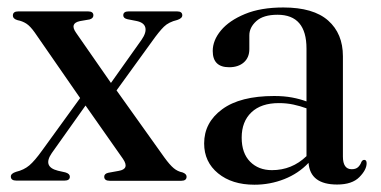

<svg xmlns="http://www.w3.org/2000/svg" viewBox="-20 -484 1019 514"><path d="M183.5 -396.5 277 -262 359 -377.5Q372.5 -397 369 -410.5Q365.5 -424 344.5 -428L321.5 -432.5Q310 -435 310 -443Q310 -453.5 324.5 -453.5H454Q468 -453.5 468 -443Q468 -435 454.5 -430.5Q431.5 -425 418.8 -412.5Q406 -400 386.5 -372.5L292 -242L420 -62.5Q434.5 -42.5 445 -33.8Q455.5 -25 468.5 -22.5Q479.5 -18.5 479.5 -11Q479.5 0 465 0H274Q259 0 259 -11Q259 -19 270 -21.5L297.5 -26.5Q328 -31.5 309 -59L209 -201.5L118.5 -74Q93.5 -37.5 135 -27L155 -22.5Q167 -19 167 -11Q167 -0.5 152.5 -0.5H24Q9 -0.5 9 -11.5Q9 -19.5 23 -24Q44 -29 58.5 -41.2Q73 -53.5 93 -81.5L194.5 -221.5L73 -397Q61 -414 50.5 -420.8Q40 -427.5 27 -430Q14.5 -433.5 14.5 -442.5Q14.5 -453.5 29 -453.5H215.5Q230 -453.5 230 -443Q230 -435 220 -432L194 -427.5Q166 -421.5 183.5 -396.5Z M526.5 -100Q526.5 -156 574.8 -191.5Q623 -227 714 -227Q740.5 -227 761.8 -223Q783 -219 800.5 -212.5V-354Q800.5 -444.5 723 -444.5Q685 -444.5 666.2 -427.5Q647.5 -410.5 647.5 -389.5V-352.5Q647.5 -330 632.8 -317Q618 -304 593.5 -304Q549.5 -304 549.5 -347.5Q549.5 -376 571.5 -402.5Q593.5 -429 635.8 -446.5Q678 -464 738.5 -464Q819 -464 858.5 -429Q898 -394 898 -333.5V-65Q898 -31 921.5 -31Q932.5 -31 938.5 -36.5Q944.5 -42 947.5 -50.5Q950.5 -56 955 -56Q961.5 -56 961.5 -47Q961.5 -29.5 942 -9.8Q922.5 10 882.5 10Q810.5 10 806 -48Q779 -19.5 741 -4.5Q703 10.5 661 10.5Q601 10.5 563.8 -20Q526.5 -50.5 526.5 -100ZM627 -115.5Q627 -74 649.5 -51.2Q672 -28.5 708 -28.5Q761.5 -28.5 800.5 -66V-194Q784 -200 765.8 -204Q747.5 -208 726.5 -208Q679 -208 653 -183.2Q627 -158.5 627 -115.5Z"/></svg>

Font: Fraunces 72pt
Style: Regular
Weight: 400
Version: Version 1.000;[0bf87f6ff]